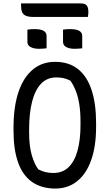

<svg xmlns="http://www.w3.org/2000/svg" viewBox="-20 -1081 640 1121"><path d="M301 -720Q382 -720 435 -678Q488 -636 514.5 -556Q541 -476 541 -363V-339Q541 -227 512.5 -146.5Q484 -66 430.5 -23Q377 20 301 20Q220 19 166 -19.5Q112 -58 85.5 -133Q59 -208 59 -314V-338Q59 -457 87.5 -542.5Q116 -628 170.5 -674Q225 -720 301 -720ZM150 -307Q150 -227 166 -173.5Q182 -120 204 -92Q226 -81 246.5 -76Q267 -71 291 -71Q345 -71 380 -104.5Q415 -138 432.5 -201Q450 -264 450 -351V-370Q450 -430 442.5 -475Q435 -520 421.5 -553Q408 -586 391 -610Q371 -620 352 -624.5Q333 -629 309 -629Q255 -629 220 -592.5Q185 -556 167.5 -488Q150 -420 150 -325ZM140 -908Q150 -910 162 -910.5Q174 -911 184 -911Q203 -911 218 -907.5Q233 -904 242.5 -895Q252 -886 252 -870V-799Q242 -798 230 -797Q218 -796 207 -796Q190 -796 174.5 -800Q159 -804 149.5 -813Q140 -822 140 -838ZM348 -908Q358 -910 370 -910.5Q382 -911 392 -911Q411 -911 426 -907.5Q441 -904 450.5 -895Q460 -886 460 -870V-799Q450 -798 438 -797Q426 -796 415 -796Q398 -796 382.5 -800Q367 -804 357.5 -813Q348 -822 348 -838ZM103 -1061H452Q478 -1061 487 -1048.5Q496 -1036 496 -1010Q496 -1003 495 -995.5Q494 -988 493 -982H177Q147 -982 131 -989Q115 -996 109 -1010.5Q103 -1025 103 -1047Q103 -1051 103 -1054.5Q103 -1058 103 -1061Z"/></svg>

Font: Recursive Monospace Casual
Style: Regular
Weight: 400
Version: Version 1.047